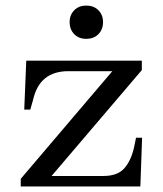

<svg xmlns="http://www.w3.org/2000/svg" viewBox="-20 -676 590 696"><path d="M292.5 -535.2Q266.1 -535.2 249.5 -551.8Q232.4 -568.8 232.4 -596.2Q232.4 -622.1 249.5 -639.2Q266.1 -655.8 292.5 -655.8Q319.8 -655.8 336.4 -639.2Q353.5 -622.1 353.5 -596.2Q353.5 -568.8 336.4 -551.8Q319.8 -535.2 292.5 -535.2ZM55.2 0V-27.8L387.2 -418H228Q123.5 -418 100.1 -314.9L89.8 -278.8H67.9L75.2 -456.1H494.1V-421.9L167 -38.1H355Q405.3 -38.1 429.9 -65.2Q454.6 -92.3 465.8 -141.1L473.1 -176.8H495.1L488.8 0Z"/></svg>

Font: New Heterodox Mono
Style: Book
Weight: 400
Designer: Hao Chi Kiang <hello@hckiang.com>, Alexey Kryukov <alexios@thessalonica.org.ru>
Version: Version 0.0.3